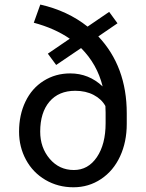

<svg xmlns="http://www.w3.org/2000/svg" viewBox="-20 -791 626 821"><path d="M400.4 -635.3 482.4 -691.4 446.8 -740.2 354.5 -677.2Q269 -745.1 152.3 -771.5L124.5 -693.8Q213.9 -669.9 278.3 -625.5L184.6 -561.5L220.2 -513.2L326.7 -585.4Q395.5 -516.6 418.9 -421.4Q359.9 -477.1 280.3 -477.1Q217.3 -477.1 166.7 -445.3Q116.2 -413.6 88.9 -356.7Q61.5 -299.8 61.5 -228Q61.5 -162.6 91.1 -107.9Q120.6 -53.2 174.3 -21.7Q228 9.8 293.9 9.8Q359.4 9.8 412.1 -25.4Q464.8 -60.5 493.4 -122.3Q522 -184.1 522 -261.2V-306.6Q522 -506.3 400.4 -635.3ZM431.6 -310.1V-264.2Q431.6 -174.3 394.3 -119.1Q356.9 -64 295.9 -64Q233.4 -64 192.6 -111.8Q151.9 -159.7 151.9 -228Q151.9 -309.6 191.4 -356.2Q231 -402.8 301.8 -402.8Q346.7 -402.8 380.6 -385Q414.6 -367.2 430.7 -337.4Z"/></svg>

Font: FAU Chimera
Style: Regular
Weight: 400
Version: Version 1.002;hotconv 1.0.117;makeotfexe 2.5.65602